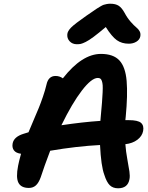

<svg xmlns="http://www.w3.org/2000/svg" viewBox="-20 -1014 793 1029"><path d="M392.1 -776.9Q368.2 -776.9 353.3 -792.7Q338.4 -808.6 340.8 -831.1Q342.3 -847.2 360.8 -866.2Q379.4 -885.3 443.8 -930.2Q454.1 -937 473.4 -950.4Q492.7 -963.9 498.8 -967.8Q504.9 -971.7 517.1 -979Q529.3 -986.3 535.6 -988.3Q542 -990.2 551.5 -992.2Q561 -994.1 570.8 -994.1Q599.6 -994.1 616.5 -982.9Q633.3 -971.7 647.9 -944.8Q662.1 -918 680.4 -897.2Q698.7 -876.5 710.2 -867.4Q721.7 -858.4 728.3 -846.4Q734.9 -834.5 731.9 -818.8Q728.5 -801.3 710.9 -790.5Q693.4 -779.8 669.9 -779.8Q632.8 -779.8 606.2 -798.6Q579.6 -817.4 546.9 -869.1Q508.3 -836.4 482.2 -816.9Q456.1 -797.4 439 -789.1Q421.9 -780.8 413.1 -778.8Q404.3 -776.9 392.1 -776.9ZM612.8 -4.9Q585 -4.9 568.1 -21.5Q551.3 -38.1 539.1 -77.1Q521.5 -123.5 516.1 -236.8Q393.1 -230.5 249 -206.1Q216.8 -121.6 198.2 -64Q187.5 -34.2 172.4 -20.5Q157.2 -6.8 134.8 -6.8Q93.3 -6.8 78.9 -34.4Q64.5 -62 77.1 -126Q81.1 -147.9 92.8 -189.9Q65.4 -193.4 54.4 -208.5Q43.5 -223.6 47.9 -246.1Q55.2 -281.2 106 -296.9Q110.4 -298.3 119.4 -301Q128.4 -303.7 132.8 -305.2Q140.6 -324.7 159.4 -368.4Q178.2 -412.1 188 -436Q197.8 -460 210 -495.4Q222.2 -530.8 229 -560.1Q238.8 -606.9 277.8 -606.9Q299.3 -606.9 316.9 -594.2Q419.4 -725.1 521 -725.1Q587.4 -725.1 619.9 -690.2Q652.3 -655.3 658.7 -580.3Q665 -505.4 653.8 -388.2Q653.3 -385.3 652.8 -379.2Q652.3 -373 651.9 -370.1H669.9Q719.2 -370.1 735.8 -355.5Q752.4 -340.8 747.1 -312Q741.7 -284.2 716.1 -264.9Q690.4 -245.6 651.9 -241.2Q654.8 -201.7 662.4 -160.6Q669.9 -119.6 673.6 -95Q677.2 -70.3 673.8 -53.2Q665 -4.9 612.8 -4.9ZM503.9 -596.2Q470.7 -596.2 418.7 -528.6Q366.7 -460.9 309.1 -342.8Q423.8 -359.9 518.1 -366.2Q518.6 -370.1 519 -377.7Q519.5 -385.3 520 -389.2Q524.4 -435.5 526.6 -464.1Q528.8 -492.7 530 -518.3Q531.2 -543.9 530.3 -557.1Q529.3 -570.3 525.9 -580.1Q522.5 -589.8 517.3 -593Q512.2 -596.2 503.9 -596.2Z"/></svg>

Font: Shantell Sans Bouncy
Style: Italic
Weight: 600
Italic angle: -11.31°
Designer: Stephen Nixon, Anya Danilova, Shantell Martin
Foundry: Arrow Type
Version: Version 1.006;[9816181b4]